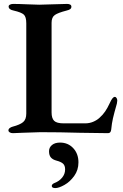

<svg xmlns="http://www.w3.org/2000/svg" viewBox="-20 -674 625 979"><path d="M23 -9Q23 -16 29.5 -21Q36 -26 44 -28Q82 -38 98 -51.5Q114 -65 114 -95V-555Q114 -588 101.5 -599.5Q89 -611 50 -620Q24 -625 24 -641Q24 -647 31 -650.5Q38 -654 47 -654Q75 -654 119 -652Q161 -650 180 -650Q201 -650 249 -652Q297 -654 322 -654Q332 -654 338 -650.5Q344 -647 344 -640Q344 -632 338 -627.5Q332 -623 319 -620Q276 -609 259.5 -597.5Q243 -586 243 -558V-101Q243 -71 256 -58Q269 -45 305 -45H414Q436 -45 455 -53Q474 -61 487 -73Q504 -88 516 -105.5Q528 -123 540 -149Q554 -180 565 -180Q571 -180 574.5 -174Q578 -168 578 -161L576 -146Q562 -97 556 -71Q550 -45 547 -13Q545 5 531 5Q498 5 386 3Q286 0 186 0Q184 0 94 3L46 5Q36 5 29.5 1Q23 -3 23 -9ZM244 274Q244 265 258 259Q282 250 297 231.5Q312 213 312 190Q312 170 301.5 160.5Q291 151 268 145Q249 140 239.5 129Q230 118 230 97Q230 78 245 65.5Q260 53 286 53Q327 53 353.5 81.5Q380 110 380 154Q380 193 358.5 223Q337 253 308.5 269Q280 285 262 285Q244 285 244 274Z"/></svg>

Font: EB Garamond SemiBold
Style: Regular
Weight: 600
Designer: Georg Duffner and Octavio Pardo
Foundry: Georg Duffner
Version: Version 1.000